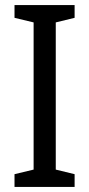

<svg xmlns="http://www.w3.org/2000/svg" viewBox="-20 -734 351 754"><path d="M273 -50 199 -68V-646L273 -664V-714H37V-664L112 -646V-68L37 -50V0H273Z"/></svg>

Font: Noto Sans UI SemiCondensed
Style: Regular
Weight: 400
Width: 4
Designer: Monotype Design Team
Foundry: Monotype Imaging Inc.
Version: 1.001